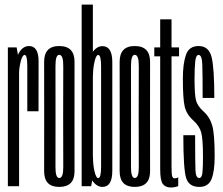

<svg xmlns="http://www.w3.org/2000/svg" viewBox="-20 -805 964 830"><path d="M98 -324H146.5Q146.5 -472.5 146.8 -539.2Q147 -606 105.5 -606Q79 -606 62 -576.8Q45 -547.5 45 -501L62.5 -488.5Q62.5 -510.5 69.5 -539Q76.5 -567.5 86.5 -567.5Q98 -567.5 98 -519Q98 -470.5 98 -324ZM14 0H62.5V-539L52 -600H14Z M236 3Q302.5 3 302.2 -65Q302 -133 302 -300.5Q302 -469 302.2 -537.5Q302.5 -606 236 -606Q170.5 -606 170.8 -537.5Q171 -469 171 -300.5Q171 -133 170.8 -65Q170.5 3 236 3ZM236 -35.5Q219.5 -35.5 219.8 -84Q220 -132.5 220 -300.5Q220 -469 219.8 -518.5Q219.5 -568 236 -568Q254 -568 253.5 -518.5Q253 -469 253 -300.5Q253 -132.5 253.5 -84Q254 -35.5 236 -35.5Z M333 0H374L381.5 -39.5V-785H333ZM423 3Q465.5 3 465.5 -66.8Q465.5 -136.5 465.5 -301Q465.5 -466.5 465.5 -536Q465.5 -605.5 423 -605.5Q397 -605.5 378.2 -576.2Q359.5 -547 359.5 -504.5L382 -479Q382 -510.5 388.8 -539Q395.5 -567.5 404.5 -567.5Q417 -567.5 417 -518.2Q417 -469 417 -301Q417 -133 417 -84Q417 -35 404.5 -35Q395.5 -35 388.8 -63.5Q382 -92 382 -125L359.5 -97.5Q359.5 -55 378.2 -26Q397 3 423 3Z M562.5 3Q629 3 628.8 -65Q628.5 -133 628.5 -300.5Q628.5 -469 628.8 -537.5Q629 -606 562.5 -606Q497 -606 497.2 -537.5Q497.5 -469 497.5 -300.5Q497.5 -133 497.2 -65Q497 3 562.5 3ZM562.5 -35.5Q546 -35.5 546.2 -84Q546.5 -132.5 546.5 -300.5Q546.5 -469 546.2 -518.5Q546 -568 562.5 -568Q580.5 -568 580 -518.5Q579.5 -469 579.5 -300.5Q579.5 -132.5 580 -84Q580.5 -35.5 562.5 -35.5Z M718.5 5.5Q735 5.5 750.5 -0.5V-38.5Q743.5 -34 735.5 -34Q727.5 -34 724.5 -42.5Q721.5 -51 721.5 -86.5V-561.5H754V-600H721.5V-721.5H672.5V-600H647V-561.5H672.5V-73Q672.5 -24.5 684 -9.5Q695.5 5.5 718.5 5.5Z M841.5 3Q881 3 894.5 -31Q908 -65 908 -129Q908 -225.5 897.5 -262.2Q887 -299 859 -324Q833 -347.5 827 -372.5Q821 -397.5 821 -465Q821 -512 824 -539.8Q827 -567.5 838.5 -567.5Q853 -567.5 854.5 -525.8Q856 -484 856 -381.5H906.5Q906.5 -514 894.2 -560Q882 -606 838.5 -606Q797 -606 783.8 -567.8Q770.5 -529.5 770.5 -464.5Q770.5 -380 778.2 -345.2Q786 -310.5 816.5 -283.5Q842 -260.5 849.8 -232.5Q857.5 -204.5 857.5 -124.5Q857.5 -84.5 855.2 -60Q853 -35.5 841 -35.5Q826.5 -35.5 825 -68.8Q823.5 -102 823.5 -220.5H772.5Q772.5 -73.5 784.8 -35.2Q797 3 841.5 3Z"/></svg>

Font: Anybody UltraCondensed Light
Style: Regular
Weight: 300
Width: 1
Version: Version 1.113;gftools[0.9.25]